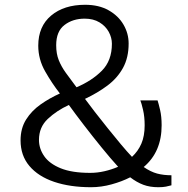

<svg xmlns="http://www.w3.org/2000/svg" viewBox="-20 -775 787 803"><path d="M697 0Q686.5 3 674 5.5Q661.5 8 642 8Q607 8 579.5 -2.2Q552 -12.5 524.5 -33.5Q490.5 -16 447 -4Q403.5 8 361 8Q273 8 206.5 -14.5Q140 -37 103 -80.8Q66 -124.5 66 -188Q66 -238 89 -274.8Q112 -311.5 149.5 -338Q187 -364.5 230.5 -384Q197.5 -426 168.8 -476.5Q140 -527 140 -584Q140 -664.5 193.8 -709.8Q247.5 -755 336 -755Q393.5 -755 434.2 -732Q475 -709 496.5 -672Q518 -635 518 -593Q518 -534 494.5 -491.2Q471 -448.5 429.8 -417.5Q388.5 -386.5 335.5 -361.5Q351.5 -339.5 376.5 -307.2Q401.5 -275 430 -239.5Q458.5 -204 485.2 -172Q512 -140 532 -119Q557.5 -142.5 571.2 -174.2Q585 -206 585 -251Q585 -287 578.2 -315.8Q571.5 -344.5 567 -355H639Q643 -343 649.5 -315.5Q656 -288 656 -251Q656 -139.5 581 -76.5Q610 -56.5 637 -49.2Q664 -42 697 -42ZM215 -586Q215 -550 225.8 -523.2Q236.5 -496.5 255.5 -470.2Q274.5 -444 300 -410Q364 -437 406 -479.2Q448 -521.5 448 -592Q448 -617.5 434.8 -641.8Q421.5 -666 396 -681.5Q370.5 -697 334 -697Q284.5 -697 249.8 -670.5Q215 -644 215 -586ZM143 -190Q143 -153.5 164.8 -122Q186.5 -90.5 233.8 -71.2Q281 -52 357 -52Q387 -52 416.5 -58.8Q446 -65.5 474 -77.5Q442.5 -112 404.5 -158.8Q366.5 -205.5 330.2 -252.8Q294 -300 268 -336Q217 -312.5 180 -277.8Q143 -243 143 -190Z"/></svg>

Font: Merriweather Sans Light
Style: Regular
Weight: 300
Designer: Eben Sorkin
Foundry: Eben Sorkin
Version: Version 2.001; ttfautohint (v1.8.3)